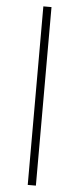

<svg xmlns="http://www.w3.org/2000/svg" viewBox="-60 -792 398 962"><g transform="rotate(5 138.5 -311.0)"><path d="M118 -760H159V138H118Z"/></g></svg>

Font: IBM Plex Serif Light
Style: Regular
Weight: 300
Designer: Mike Abbink, Paul van der Laan, Pieter van Rosmalen
Foundry: Bold Monday
Version: Version 3.001